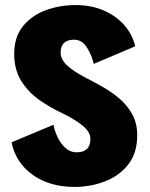

<svg xmlns="http://www.w3.org/2000/svg" viewBox="-20 -726 590 757"><path d="M274 11Q175 11 108.2 -37.2Q41.5 -85.5 25.5 -165L191 -234Q195 -210 207.2 -184.8Q219.5 -159.5 238.2 -142.5Q257 -125.5 281.5 -125.5Q336.5 -125.5 336.5 -178.5Q336.5 -206.5 304.2 -232Q272 -257.5 225 -280Q177.5 -302 134.2 -332.5Q91 -363 63.5 -407.2Q36 -451.5 36 -514Q36 -579.5 70 -622Q104 -664.5 159.2 -685.2Q214.5 -706 278 -706Q341.5 -706 391 -683.8Q440.5 -661.5 471.8 -624.8Q503 -588 513 -543.5L349.5 -474Q342 -508.5 322.5 -539Q303 -569.5 272.5 -569.5Q219 -569.5 219 -518.5Q219 -492.5 243.5 -469Q268 -445.5 316 -420.5Q349.5 -403.5 385.2 -383.2Q421 -363 451.8 -336.5Q482.5 -310 501.8 -274.8Q521 -239.5 521 -192.5Q521 -122 485.2 -77Q449.5 -32 393 -10.5Q336.5 11 274 11Z"/></svg>

Font: Trispace SemiCondensed ExtraBold
Style: Regular
Weight: 800
Width: 4
Designer: Tyler Finck
Foundry: Etcetera Type Company
Version: Version 1.210; ttfautohint (v1.8.3)